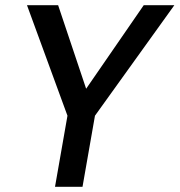

<svg xmlns="http://www.w3.org/2000/svg" viewBox="-20 -720 692 740"><path d="M192 0 240 -274 84 -700H204L312 -378L534 -700H652L346 -274L298 0Z"/></svg>

Font: Rethink Sans Medium
Style: Italic
Weight: 500
Italic angle: -10°
Designer: The Rethink Sans project authors (Hans Thiessen). DM Sans designed by Colophon Foundry.
Foundry: Rethink Communications LLC
Version: Version 1.001